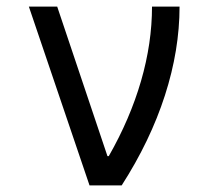

<svg xmlns="http://www.w3.org/2000/svg" viewBox="-20 -560 640 580"><path d="M250.4 0H347.6Q434 -134.6 478.2 -271.8Q522.4 -409 522.4 -540H439.2Q439.2 -429.6 406 -315.2Q372.8 -200.8 308.6 -88.4H304.6L152.8 -540H67.2Z"/></svg>

Font: CommitMonoV143 ExtLt
Style: Regular
Weight: 200
Monospace: yes
Designer: Eigil Nikolajsen
Foundry: Eigil Nikolajsen
Version: Version 1.143